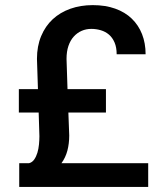

<svg xmlns="http://www.w3.org/2000/svg" viewBox="-20 -741 640 761"><path d="M251 -294.9 254.4 -204.1Q254.4 -171.9 247.1 -144Q239.7 -116.2 223.6 -94.2H567.4V0H56.2V-94.2H95.2Q107.4 -97.2 115.5 -108.6Q123.5 -120.1 128.2 -135.5Q132.8 -150.9 134.5 -168.5Q136.2 -186 136.2 -201.2L133.3 -294.9H54.7V-387.7H130.4L126.5 -507.8Q126.5 -558.1 143.1 -597.9Q159.7 -637.7 189 -664.8Q218.3 -691.9 258.8 -706.3Q299.3 -720.7 347.7 -720.7Q397.5 -720.7 436.5 -706.8Q475.6 -692.9 502.2 -667.2Q528.8 -641.6 543 -605.7Q557.1 -569.8 557.1 -525.9H442.4Q442.4 -553.2 434.1 -572.5Q425.8 -591.8 411.9 -603.8Q397.9 -615.7 379.6 -621.1Q361.3 -626.5 341.8 -626.5Q321.3 -626.5 303.5 -618.7Q285.6 -610.8 272.2 -595.9Q258.8 -581.1 251.2 -558.8Q243.7 -536.6 243.7 -507.8L247.6 -387.7H399.9V-294.9Z"/></svg>

Font: Roboto Mono
Style: Regular
Weight: 500
Designer: Google
Version: Version 2.000986; 2015; ttfautohint (v1.3)